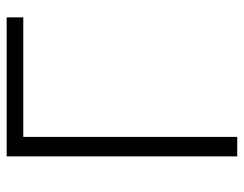

<svg xmlns="http://www.w3.org/2000/svg" viewBox="-100 -652 751 592"><g transform="rotate(-90 276.0 -355.5)"><path d="M90.3 0ZM519 -659.7H150.4V0H90.3V-710.9H519Z"/></g></svg>

Font: Roboto Light
Style: Regular
Weight: 300
Designer: Google
Version: Version 2.134; 2016; ttfautohint (v1.6)